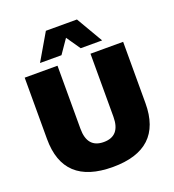

<svg xmlns="http://www.w3.org/2000/svg" viewBox="-156 -997 1022 1127"><g transform="rotate(-20 355.5 -433.0)"><path d="M550 -710H416L356 -797L296 -710H162L259 -876H453ZM663 -660V-277Q663 10 356 10Q48 10 48 -277V-660H253V-266Q253 -146 356 -146Q459 -146 459 -266V-660Z"/></g></svg>

Font: Elaine Sans ExtraBold
Style: Regular
Weight: 800
Designer: Wei Huang
Foundry: Wei Huang
Version: Version 2.001;December 24, 2019;FontCreator 12.0.0.2547 64-b